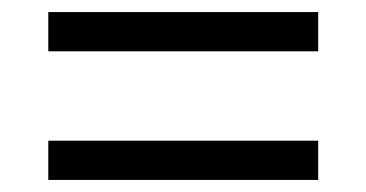

<svg xmlns="http://www.w3.org/2000/svg" viewBox="-20 -516 606 318"><path d="M60 -431V-496H507V-431ZM60 -218V-283H507V-218Z"/></svg>

Font: Noto Serif Gurmukhi
Style: Bold
Weight: 700
Designer: Vaibhav Singh and the Monotype Design Team
Foundry: Monotype Imaging Inc.
Version: Version 2.004; ttfautohint (v1.8.4.7-5d5b)